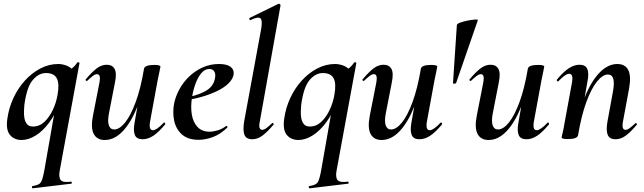

<svg xmlns="http://www.w3.org/2000/svg" viewBox="-20 -746 3493 1041"><path d="M158 275Q154 275 153 269.5Q152 264 156 263Q179 259 190 253Q201 247 207 231.5Q213 216 219 185L282 -174L303 -191Q281 -127 246.5 -81Q212 -35 173 -11Q134 13 97 13Q57 13 34 -14.5Q11 -42 20 -103Q28 -161 52.5 -214Q77 -267 114.5 -308.5Q152 -350 198.5 -374.5Q245 -399 296 -399Q316 -399 337.5 -391.5Q359 -384 374.5 -367.5Q390 -351 392 -324L331 -357Q348 -359 367 -373Q386 -387 399 -407Q401 -410 406.5 -408Q412 -406 411 -404L304 178Q297 215 309 230Q321 245 364 239Q367 237 369 243Q371 249 366 250ZM159 -60Q194 -60 221 -85.5Q248 -111 266.5 -150.5Q285 -190 292 -232Q303 -292 288 -321Q273 -350 229 -350Q190 -350 157.5 -312Q125 -274 112 -177Q111 -163 110 -143.5Q109 -124 112.5 -105Q116 -86 126.5 -73Q137 -60 159 -60Z M548 13Q506 13 488.5 -19.5Q471 -52 484 -119L519 -297Q524 -326 519.5 -335Q515 -344 506 -344Q496 -344 483 -334Q470 -324 454 -309Q450 -305 446 -309Q442 -313 446 -317Q478 -355 504 -375Q530 -395 559 -395Q589 -395 601.5 -372Q614 -349 603 -297L572 -138Q562 -90 570 -67Q578 -44 599 -44Q628 -44 658.5 -82Q689 -120 716 -193.5Q743 -267 761 -374L779 -373Q760 -255 725 -168Q690 -81 645 -34Q600 13 548 13ZM753 9Q721 9 711.5 -13.5Q702 -36 709 -77L761 -374Q766 -394 817 -394Q837 -394 843.5 -391Q850 -388 850 -386Q850 -382 845 -360Q840 -338 835 -312L794 -89Q785 -40 809 -40Q819 -40 833.5 -50Q848 -60 867 -80Q870 -84 874 -79.5Q878 -75 875 -71Q839 -28 810.5 -9.5Q782 9 753 9Z M1057 12Q999 12 966.5 -17Q934 -46 924.5 -91Q915 -136 924 -185Q932 -224 953 -262.5Q974 -301 1006 -331.5Q1038 -362 1079 -380.5Q1120 -399 1167 -399Q1208 -399 1228.5 -385Q1249 -371 1247 -345Q1244 -319 1220 -295Q1196 -271 1156.5 -252Q1117 -233 1068.5 -219.5Q1020 -206 970 -201L972 -214Q1043 -225 1091 -250.5Q1139 -276 1146 -324Q1150 -346 1141.5 -359Q1133 -372 1115 -372Q1092 -372 1073.5 -351.5Q1055 -331 1041.5 -296Q1028 -261 1021 -218Q1013 -167 1020 -125Q1027 -83 1051 -57.5Q1075 -32 1116 -32Q1135 -32 1159.5 -39Q1184 -46 1206 -63Q1208 -65 1211.5 -61Q1215 -57 1213 -55Q1175 -18 1134.5 -3Q1094 12 1057 12Z M1348 9Q1314 9 1305 -16Q1296 -41 1304 -89L1396 -589Q1404 -637 1391.5 -647Q1379 -657 1338 -637Q1334 -636 1332 -642Q1330 -648 1334 -649L1489 -725Q1494 -727 1498 -723Q1502 -719 1501 -717L1389 -89Q1383 -61 1388 -51.5Q1393 -42 1401 -42Q1412 -42 1425 -52Q1438 -62 1454 -77Q1458 -81 1462 -77Q1466 -73 1462 -69Q1431 -32 1404 -11.5Q1377 9 1348 9Z M1659 275Q1655 275 1654 269.5Q1653 264 1657 263Q1680 259 1691 253Q1702 247 1708 231.5Q1714 216 1720 185L1783 -174L1804 -191Q1782 -127 1747.5 -81Q1713 -35 1674 -11Q1635 13 1598 13Q1558 13 1535 -14.5Q1512 -42 1521 -103Q1529 -161 1553.5 -214Q1578 -267 1615.5 -308.5Q1653 -350 1699.5 -374.5Q1746 -399 1797 -399Q1817 -399 1838.5 -391.5Q1860 -384 1875.5 -367.5Q1891 -351 1893 -324L1832 -357Q1849 -359 1868 -373Q1887 -387 1900 -407Q1902 -410 1907.5 -408Q1913 -406 1912 -404L1805 178Q1798 215 1810 230Q1822 245 1865 239Q1868 237 1870 243Q1872 249 1867 250ZM1660 -60Q1695 -60 1722 -85.5Q1749 -111 1767.5 -150.5Q1786 -190 1793 -232Q1804 -292 1789 -321Q1774 -350 1730 -350Q1691 -350 1658.5 -312Q1626 -274 1613 -177Q1612 -163 1611 -143.5Q1610 -124 1613.5 -105Q1617 -86 1627.5 -73Q1638 -60 1660 -60Z M2049 13Q2007 13 1989.5 -19.5Q1972 -52 1985 -119L2020 -297Q2025 -326 2020.5 -335Q2016 -344 2007 -344Q1997 -344 1984 -334Q1971 -324 1955 -309Q1951 -305 1947 -309Q1943 -313 1947 -317Q1979 -355 2005 -375Q2031 -395 2060 -395Q2090 -395 2102.5 -372Q2115 -349 2104 -297L2073 -138Q2063 -90 2071 -67Q2079 -44 2100 -44Q2129 -44 2159.5 -82Q2190 -120 2217 -193.5Q2244 -267 2262 -374L2280 -373Q2261 -255 2226 -168Q2191 -81 2146 -34Q2101 13 2049 13ZM2254 9Q2222 9 2212.5 -13.5Q2203 -36 2210 -77L2262 -374Q2267 -394 2318 -394Q2338 -394 2344.5 -391Q2351 -388 2351 -386Q2351 -382 2346 -360Q2341 -338 2336 -312L2295 -89Q2286 -40 2310 -40Q2320 -40 2334.5 -50Q2349 -60 2368 -80Q2371 -84 2375 -79.5Q2379 -75 2376 -71Q2340 -28 2311.5 -9.5Q2283 9 2254 9Z M2436 -295 2457 -609Q2457 -617 2475 -623.5Q2493 -630 2516 -634.5Q2539 -639 2556 -640Q2573 -641 2571 -637L2453 -296Q2452 -293 2444 -292.5Q2436 -292 2436 -295Z M2629 13Q2587 13 2569.5 -19.5Q2552 -52 2565 -119L2600 -297Q2605 -326 2600.5 -335Q2596 -344 2587 -344Q2577 -344 2564 -334Q2551 -324 2535 -309Q2531 -305 2527 -309Q2523 -313 2527 -317Q2559 -355 2585 -375Q2611 -395 2640 -395Q2670 -395 2682.5 -372Q2695 -349 2684 -297L2653 -138Q2643 -90 2651 -67Q2659 -44 2680 -44Q2709 -44 2739.5 -82Q2770 -120 2797 -193.5Q2824 -267 2842 -374L2860 -373Q2841 -255 2806 -168Q2771 -81 2726 -34Q2681 13 2629 13ZM2834 9Q2802 9 2792.5 -13.5Q2783 -36 2790 -77L2842 -374Q2847 -394 2898 -394Q2918 -394 2924.5 -391Q2931 -388 2931 -386Q2931 -382 2926 -360Q2921 -338 2916 -312L2875 -89Q2866 -40 2890 -40Q2900 -40 2914.5 -50Q2929 -60 2948 -80Q2951 -84 2955 -79.5Q2959 -75 2956 -71Q2920 -28 2891.5 -9.5Q2863 9 2834 9Z M3317 9Q3284 9 3274.5 -16Q3265 -41 3274 -89L3303 -248Q3321 -342 3276 -342Q3248 -342 3217 -304Q3186 -266 3159 -192.5Q3132 -119 3114 -12L3096 -13Q3116 -132 3150.5 -218.5Q3185 -305 3230.5 -352Q3276 -399 3327 -399Q3369 -399 3386 -367Q3403 -335 3391 -267L3358 -89Q3353 -61 3357.5 -51.5Q3362 -42 3371 -42Q3382 -42 3395 -52Q3408 -62 3424 -77Q3427 -81 3431 -77Q3435 -73 3432 -69Q3401 -32 3374 -11.5Q3347 9 3317 9ZM3058 8Q3039 8 3032 5.5Q3025 3 3025 0Q3025 -4 3030.5 -26Q3036 -48 3040 -74L3081 -297Q3090 -346 3066 -346Q3056 -346 3041.5 -336Q3027 -326 3008 -306Q3005 -302 3001 -306.5Q2997 -311 3000 -315Q3036 -358 3065 -376.5Q3094 -395 3122 -395Q3154 -395 3164 -372.5Q3174 -350 3166 -309L3114 -12Q3109 8 3058 8Z"/></svg>

Font: Cormorant
Style: Bold Italic
Weight: 700
Italic angle: -10°
Designer: Christian Thalmann (Catharsis Fonts)
Foundry: Catharsis Fonts
Version: Version 4.000